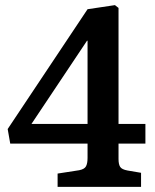

<svg xmlns="http://www.w3.org/2000/svg" viewBox="-20 -730 607 750"><path d="M205 0V-52L289 -65Q310 -69 316 -80.5Q322 -92 322 -113V-169H20L10 -226L322 -694L429 -710L443 -699V-246H548V-169H443V-109Q443 -88 449.5 -78Q456 -68 478 -64L531 -55V0ZM103 -246H322V-571H320Z"/></svg>

Font: Literata Medium
Style: Regular
Weight: 500
Designer: Latin by Veronika Burian and Jose Scaglione. Greek by Irene Vlachou. Cyrillic by Vera Evstafieva.
Foundry: TypeTogether
Version: Version 3.103; ttfautohint (v1.8.4.7-5d5b);gftools[0.9.29]